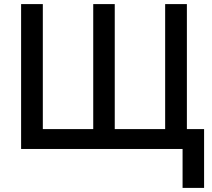

<svg xmlns="http://www.w3.org/2000/svg" viewBox="-20 -727 1033 937"><path d="M871 190V0H83V-707H189V-97H435V-707H540V-97H786V-707H892V-97H976V190Z"/></svg>

Font: Onest Medium
Style: Regular
Weight: 500
Designer: Dmitri Voloshin, Andrey Kudryavtsev
Foundry: Dmitri Voloshin, Andrey Kudryavtsev
Version: Version 1.000;gftools[0.9.33]